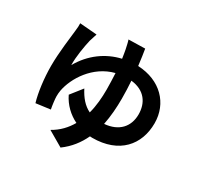

<svg xmlns="http://www.w3.org/2000/svg" viewBox="-179 -1023 1358 1312"><g transform="rotate(30 500.0 -366.5)"><path d="M623 -218C637 -287 642 -358 642 -428C642 -475 640 -522 637 -567C748 -555 795 -480 795 -392C795 -294 734 -227 623 -218ZM479 -801C485 -785 491 -755 496 -732C500 -713 503 -691 507 -665C393 -639 292 -567 228 -454C226 -518 242 -610 254 -661C259 -678 266 -700 273 -721L138 -732C139 -717 138 -694 135 -673C129 -615 111 -488 111 -381C111 -283 125 -176 146 -106L259 -121C253 -149 247 -201 247 -218C247 -235 248 -249 251 -266C271 -372 360 -518 517 -558C519 -516 521 -472 521 -429C521 -367 516 -300 499 -237C449 -261 414 -304 385 -360L314 -270C345 -206 396 -158 456 -129C426 -77 385 -32 326 1L446 71C509 25 552 -32 582 -96C588 -95 594 -95 600 -95C812 -95 920 -224 920 -394C920 -550 807 -669 627 -677C621 -729 614 -774 609 -804Z"/></g></svg>

Font: Noto Sans CJK KR Bold
Style: Regular
Weight: 700
Designer: Ryoko NISHIZUKA (kana & ideographs); Paul D. Hunt (Latin, Greek & Cyrillic); Wenlong ZHANG (bopomofo); Sandoll Communica
Foundry: Adobe Systems Incorporated
Version: Version 1.004;PS 1.004;hotconv 1.0.82;makeotf.lib2.5.63406